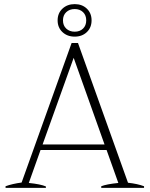

<svg xmlns="http://www.w3.org/2000/svg" viewBox="-20 -913 727 933"><path d="M260 -814Q260 -849 283.5 -871Q307 -893 343 -893Q379 -893 402 -871Q425 -849 425 -814Q425 -779 402 -757Q379 -735 343 -735Q307 -735 283.5 -757Q260 -779 260 -814ZM286 -814Q286 -789 302 -774Q318 -759 343 -759Q368 -759 383.5 -774Q399 -789 399 -814Q399 -839 383.5 -854Q368 -869 343 -869Q318 -869 302 -854Q286 -839 286 -814ZM680 -8V0H472V-8Q497 -18 555 -24L498 -184H177L120 -24Q178 -18 203 -7V0H7V-8Q40 -20 85 -26L328 -704H359L602 -25Q648 -20 680 -8ZM488 -211 338 -632 187 -211Z"/></svg>

Font: Trirong ExtraLight
Style: Regular
Weight: 275
Designer: Katatrad Team
Foundry: CadsonDemak
Version: Version 1.001